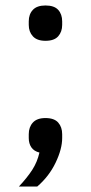

<svg xmlns="http://www.w3.org/2000/svg" viewBox="-20 -548 332 701"><path d="M146 -117Q178 -117 192.5 -100.5Q207 -84 207 -58V-44Q207 -4 183 46Q159 96 116 133H49Q79 101 97.5 72.5Q116 44 124 9Q104 4 94.5 -10Q85 -24 85 -44V-58Q85 -84 100 -100.5Q115 -117 146 -117ZM146 -399Q115 -399 100 -415.5Q85 -432 85 -457V-470Q85 -496 100 -512Q115 -528 146 -528Q178 -528 192.5 -512Q207 -496 207 -470V-457Q207 -432 192.5 -415.5Q178 -399 146 -399Z"/></svg>

Font: IBM Plex Sans
Style: Regular
Weight: 400
Designer: Mike Abbink, Paul van der Laan, Pieter van Rosmalen
Foundry: Bold Monday
Version: Version 3.201